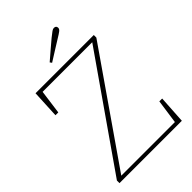

<svg xmlns="http://www.w3.org/2000/svg" viewBox="-251 -958 1056 1056"><g transform="rotate(-45 277.5 -429.5)"><path d="M30 0V-20L472 -654H86L67 -513H45L53 -676H506V-656L66 -22H483L503 -163H525L515 0ZM228 -741Q255 -764 281.5 -787Q308 -810 331 -829Q352 -846 361.5 -852.5Q371 -859 378 -859Q396 -859 396 -842Q396 -833 386 -825Q376 -817 351 -802Q323 -785 294 -766.5Q265 -748 236 -730Z"/></g></svg>

Font: Source Serif 4 ExtraLight
Style: Regular
Weight: 200
Designer: Frank Grießhammer
Foundry: Adobe
Version: Version 4.005;hotconv 1.1.0;makeotfexe 2.6.0